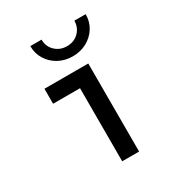

<svg xmlns="http://www.w3.org/2000/svg" viewBox="-176 -862 913 980"><g transform="rotate(-30 281.0 -372.0)"><path d="M258.8 0V-519H358.4V0ZM100.1 -430.7V-519H358.4V-430.7ZM309.1 -589.8Q263.7 -589.8 226.6 -610.1Q189.5 -630.4 168 -665.3Q146.5 -700.2 146.5 -743.7H212.9Q212.4 -703.6 240.2 -676.5Q268.1 -649.4 309.1 -649.4Q351.6 -649.4 378.7 -676.5Q405.8 -703.6 406.2 -743.7H472.7Q473.1 -700.2 451.4 -665.3Q429.7 -630.4 392.8 -610.1Q356 -589.8 309.1 -589.8Z"/></g></svg>

Font: Reddit Mono Medium
Style: Regular
Weight: 500
Monospace: yes
Designer: Stephen Hutchings
Foundry: Reddit
Version: Version 1.014